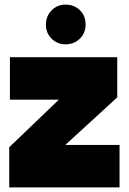

<svg xmlns="http://www.w3.org/2000/svg" viewBox="-20 -812 558 832"><path d="M263 -184H498V0H20V-174L235 -380H23V-564H488V-390ZM179 -705Q179 -742 203.5 -767Q228 -792 264 -792Q302 -792 326.5 -767.5Q351 -743 351 -705Q351 -669 326 -644.5Q301 -620 264 -620Q228 -620 203.5 -644.5Q179 -669 179 -705Z"/></svg>

Font: Poppins Black A&M
Style: Regular
Weight: 900
Designer: Ninad Kale (Devanagari), Jonny Pinhorn (Latin)
Foundry: Indian Type Foundry
Version: 4.004